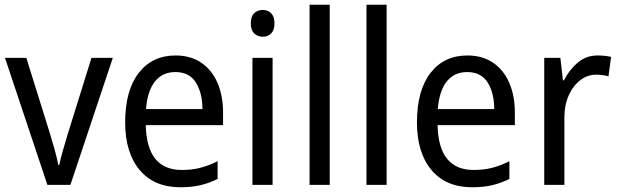

<svg xmlns="http://www.w3.org/2000/svg" viewBox="-20 -780 2611 810"><path d="M180 0 1 -536H91L190 -219Q200 -187 210.5 -149Q221 -111 226 -84H230Q234 -105 244.5 -142Q255 -179 265 -212L366 -536H456L277 0Z M721 -546Q784 -546 829 -515.5Q874 -485 897.5 -430.5Q921 -376 921 -306V-252H595Q599 -63 747 -63Q790 -63 825 -72Q860 -81 898 -100V-25Q861 -7 824.5 1.5Q788 10 741 10Q630 10 569 -63Q508 -136 508 -264Q508 -398 565 -472Q622 -546 721 -546ZM720 -476Q665 -476 633.5 -436Q602 -396 596 -320H834Q834 -387 806.5 -431.5Q779 -476 720 -476Z M1089 -738Q1110 -738 1124 -724Q1138 -710 1138 -681Q1138 -653 1124 -639Q1110 -625 1089 -625Q1067 -625 1052.5 -639Q1038 -653 1038 -681Q1038 -710 1052 -724Q1066 -738 1089 -738ZM1130 -536V0H1045V-536Z M1371 0H1286V-760H1371Z M1611 0H1526V-760H1611Z M1952 -546Q2015 -546 2060 -515.5Q2105 -485 2128.5 -430.5Q2152 -376 2152 -306V-252H1826Q1830 -63 1978 -63Q2021 -63 2056 -72Q2091 -81 2129 -100V-25Q2092 -7 2055.5 1.5Q2019 10 1972 10Q1861 10 1800 -63Q1739 -136 1739 -264Q1739 -398 1796 -472Q1853 -546 1952 -546ZM1951 -476Q1896 -476 1864.5 -436Q1833 -396 1827 -320H2065Q2065 -387 2037.5 -431.5Q2010 -476 1951 -476Z M2501 -546Q2515 -546 2530 -544.5Q2545 -543 2558 -540L2547 -458Q2523 -465 2495 -465Q2459 -465 2428.5 -442Q2398 -419 2379.5 -378Q2361 -337 2361 -284V0H2276V-536H2344L2355 -441H2359Q2382 -486 2417.5 -516Q2453 -546 2501 -546Z"/></svg>

Font: Noto Sans Ethiopic SemCond
Style: Regular
Weight: 400
Width: 4
Designer: Monotype Design Team
Foundry: Monotype Imaging Inc.
Version: Version 2.102; ttfautohint (v1.8.4.7-5d5b)